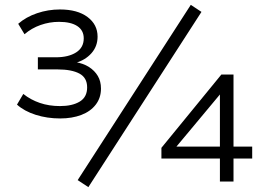

<svg xmlns="http://www.w3.org/2000/svg" viewBox="-20 -748 1101 791"><path d="M228 -260Q174 -260 127 -275Q80 -290 50 -317L76 -361Q106 -337 144 -324Q182 -311 227 -311Q278 -311 308.5 -329.5Q339 -348 339 -388Q339 -428 307 -445Q275 -462 218 -462H136V-512H210Q262 -512 293.5 -532Q325 -552 325 -590Q325 -623 298.5 -640.5Q272 -658 223 -658Q184 -658 147 -645Q110 -632 81 -607L55 -650Q87 -678 132.5 -693.5Q178 -709 227 -709Q299 -709 340.5 -678Q382 -647 382 -597Q382 -557 356.5 -528.5Q331 -500 291 -489V-492Q323 -487 346.5 -472Q370 -457 383 -435Q396 -413 396 -383Q396 -345 374.5 -317Q353 -289 315 -274.5Q277 -260 228 -260ZM344 23 300 -6 766 -728 810 -699ZM886 0V-95H645V-139L892 -441H942V-144H1019V-95H942V0ZM886 -144V-372H897L691 -125L690 -144Z"/></svg>

Font: Nunito Sans 10pt SemiExpanded Light
Style: Regular
Weight: 300
Width: 6
Designer: Vernon Adams
Foundry: Vernon Adams
Version: Version 3.101;gftools[0.9.27]